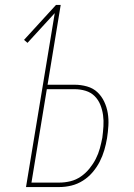

<svg xmlns="http://www.w3.org/2000/svg" viewBox="-20 -755 540 775"><path d="M85 0 201 -702 91 -582 77 -594 206 -735H225L172 -413H281Q307 -413 331.5 -406Q356 -399 373 -383Q390 -367 400.5 -345Q411 -323 415 -298.5Q419 -274 417.5 -248Q416 -222 412 -197Q408 -173 401 -149Q394 -125 382.5 -102.5Q371 -80 354 -60Q337 -40 315 -26Q293 -12 268.5 -6Q244 0 220 0ZM107 -18H220Q242 -18 264.5 -23.5Q287 -29 306.5 -42.5Q326 -56 341 -74.5Q356 -93 366.5 -113.5Q377 -134 383 -156Q389 -178 393 -199Q396 -222 397.5 -245Q399 -268 396 -290Q393 -312 385 -332Q377 -352 362 -367Q347 -382 325.5 -388.5Q304 -395 281 -395H169Z"/></svg>

Font: Iosevka Thin Oblique
Style: Regular
Weight: 100
Italic angle: -9°
Monospace: yes
Designer: Belleve Invis
Foundry: Belleve Invis
Version: Version 32.5.0; ttfautohint (v1.8.4)